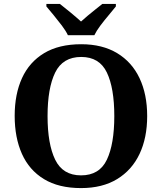

<svg xmlns="http://www.w3.org/2000/svg" viewBox="-20 -951 827 981"><path d="M394 10Q280 10 204.5 -36Q129 -82 92 -165Q55 -248 55 -359Q55 -470 92.5 -552Q130 -634 205.5 -679.5Q281 -725 395 -725Q503 -725 578.5 -679.5Q654 -634 693 -551.5Q732 -469 732 -358Q732 -247 693 -164.5Q654 -82 578.5 -36Q503 10 394 10ZM394 -55Q488 -55 526 -135Q564 -215 564 -358Q564 -501 526 -580.5Q488 -660 395 -660Q301 -660 262 -580.5Q223 -501 223 -358Q223 -215 262 -135Q301 -55 394 -55ZM327 -771Q316 -794 296 -820.5Q276 -847 254.5 -873Q233 -899 217 -918V-931H286Q307 -915 339.5 -888Q372 -861 394 -841Q409 -855 429 -871.5Q449 -888 469 -904Q489 -920 503 -931H572V-918Q557 -899 535 -873Q513 -847 493 -820.5Q473 -794 462 -771Z"/></svg>

Font: Noto Serif
Style: Bold
Weight: 700
Designer: Monotype Design Team
Foundry: Monotype Imaging Inc.
Version: Version 2.014